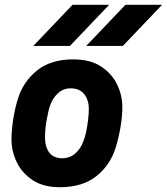

<svg xmlns="http://www.w3.org/2000/svg" viewBox="-20 -770 697 802"><path d="M230 12Q161 12 116.5 -17.5Q72 -47 50 -92.5Q28 -138 28 -187Q28 -227 35.5 -273.5Q43 -320 55 -358Q77 -429 134.5 -475.5Q192 -522 286 -522Q356 -522 401 -493Q446 -464 468.5 -418.5Q491 -373 491 -323Q491 -283 483 -237Q475 -191 463 -153Q441 -81 383 -34.5Q325 12 230 12ZM240 -109Q272 -109 295 -129.5Q318 -150 329 -182Q335 -196 340 -220Q345 -244 348 -269.5Q351 -295 351 -315Q351 -353 331.5 -377Q312 -401 276 -401Q244 -401 222 -380.5Q200 -360 189 -329Q182 -309 175 -269.5Q168 -230 168 -196Q168 -156 186 -132.5Q204 -109 240 -109ZM119 -578 283 -750H436L272 -578ZM340 -578 504 -750H657L493 -578Z"/></svg>

Font: Finlandica
Style: Bold Italic
Weight: 700
Italic angle: -8°
Designer: Niklas Ekholm, Juho Hiilivirta, Jaakko Suomalainen
Foundry: Helsinki Type Studio
Version: Version 1.064; ttfautohint (v1.8.4.7-5d5b)